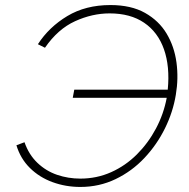

<svg xmlns="http://www.w3.org/2000/svg" viewBox="-20 -734 748 760"><path d="M298 6Q240 6 188 -13Q136 -32 98.5 -69Q61 -106 45 -159L77 -171Q94 -122 128 -89.5Q162 -57 206 -42Q250 -27 298 -27Q363 -27 420 -52.5Q477 -78 522 -123Q567 -168 597.5 -225.5Q628 -283 640 -347H268L274 -379H644Q653 -471 629 -539Q605 -607 550.5 -644Q496 -681 414 -681Q345 -681 277 -650Q209 -619 158 -545L130 -559Q174 -627 246.5 -670.5Q319 -714 417 -714Q499 -714 554 -683Q609 -652 639.5 -601Q670 -550 678.5 -487Q687 -424 676 -359Q665 -291 633 -226Q601 -161 551.5 -108.5Q502 -56 437.5 -25Q373 6 298 6Z"/></svg>

Font: Raleway ExtraLight
Style: Italic
Weight: 200
Italic angle: -12°
Designer: Matt McInerney, Pablo Impallari, Rodrigo Fuenzalida
Foundry: Matt McInerney, Pablo Impallari, Rodrigo Fuenzalida
Version: Version 4.026